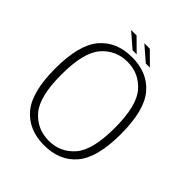

<svg xmlns="http://www.w3.org/2000/svg" viewBox="-194 -807 929 929"><g transform="rotate(45 271.0 -342.0)"><path d="M261.5 4.5Q367.5 4.5 426.8 -65.5Q486 -135.5 486 -297Q486 -458.5 426.8 -528.5Q367.5 -598.5 261.5 -598.5Q155 -598.5 95.8 -528.5Q36.5 -458.5 36.5 -297Q36.5 -135.5 95.8 -65.5Q155 4.5 261.5 4.5ZM261.5 -27Q182 -27 130.2 -86Q78.5 -145 78.5 -297Q78.5 -448.5 130.2 -507.8Q182 -567 261.5 -567Q340.5 -567 392.2 -507.8Q444 -448.5 444 -297Q444 -145 392.2 -86Q340.5 -27 261.5 -27ZM329.5 -623.5H357.5L292.5 -688H255ZM239 -623.5H267L202 -688H164.5Z"/></g></svg>

Font: Anybody UltraCondensed Thin ExtraLight
Style: Regular
Weight: 250
Version: Version 1.111